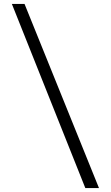

<svg xmlns="http://www.w3.org/2000/svg" viewBox="-20 -800 560 970"><path d="M104 -780 480 150H411L40 -780Z"/></svg>

Font: Besley* Narrow
Style: Regular
Weight: 400
Width: 4
Designer: Owen Earl
Foundry: indestructible type*
Version: Version 3.000; ttfautohint (v1.8.3)